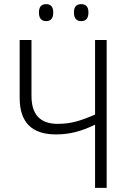

<svg xmlns="http://www.w3.org/2000/svg" viewBox="-20 -907 623 927"><path d="M495 0V-714H439V-354Q392 -333 350 -321Q308 -309 258 -309Q132 -309 132 -444V-714H75V-434Q75 -258 250 -258Q301 -258 346.5 -270Q392 -282 439 -305V0ZM337 -847Q337 -805 372 -805Q407 -805 407 -847Q407 -887 372 -887Q337 -887 337 -847ZM168 -847Q168 -805 203 -805Q237 -805 237 -847Q237 -887 203 -887Q168 -887 168 -847Z"/></svg>

Font: Noto Sans UI SemiCondensed Light
Style: Regular
Weight: 300
Width: 4
Designer: Monotype Design Team
Foundry: Monotype Imaging Inc.
Version: Version 1.901